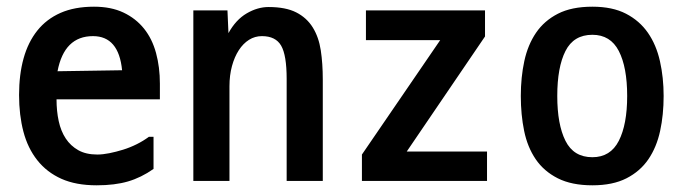

<svg xmlns="http://www.w3.org/2000/svg" viewBox="-20 -557 2040 574"><path d="M258 -449Q172 -449 152 -344L345 -347Q335 -449 258 -449ZM261 -537Q312 -537 349 -519.5Q386 -502 410.5 -471.5Q435 -441 446.5 -398.5Q458 -356 458 -307V-260H149Q149 -225 155.5 -195Q162 -165 176.5 -143Q191 -121 214 -108Q237 -95 271 -95Q287 -95 307 -99Q327 -103 348 -109.5Q369 -116 389 -126Q409 -136 425 -148H439V-52Q402 -26 362.5 -14.5Q323 -3 269 -3Q207 -3 163.5 -22.5Q120 -42 91.5 -78Q63 -114 50 -163.5Q37 -213 37 -273Q37 -334 50.5 -382.5Q64 -431 91.5 -465.5Q119 -500 161 -518.5Q203 -537 261 -537Z M945 -16H837V-321Q837 -392 820.5 -420.5Q804 -449 763 -449Q742 -449 724.5 -438Q707 -427 694 -407Q681 -387 673.5 -359.5Q666 -332 666 -299V-16H558V-526H660L663 -458Q685 -498 717.5 -517Q750 -536 783 -536Q834 -536 865.5 -520Q897 -504 915 -475Q933 -446 939 -406.5Q945 -367 945 -319Z M1436 -104V-16H1062V-95L1296 -437H1074V-526H1430V-448L1196 -104Z M1751 -3Q1689 -3 1647.5 -24Q1606 -45 1581.5 -81Q1557 -117 1547 -165.5Q1537 -214 1537 -270Q1537 -326 1547.5 -374.5Q1558 -423 1582.5 -459Q1607 -495 1648 -516Q1689 -537 1751 -537Q1811 -537 1851.5 -516Q1892 -495 1917 -459Q1942 -423 1953 -374Q1964 -325 1964 -270Q1964 -214 1953.5 -165.5Q1943 -117 1918.5 -81Q1894 -45 1853 -24Q1812 -3 1751 -3ZM1751 -87Q1805 -87 1830 -136Q1855 -185 1855 -270Q1855 -356 1830 -404.5Q1805 -453 1751 -453Q1695 -453 1670.5 -404.5Q1646 -356 1646 -270Q1646 -185 1670.5 -136Q1695 -87 1751 -87Z"/></svg>

Font: D2Coding ligature
Style: Bold
Weight: 700
Monospace: yes
Designer: Yong-Rak Park; Jeong-Hwan Yoon; Sang-Min Lee;
Foundry: NHN Corporation
Version: Version 1.3.2; Build 20180524